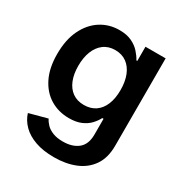

<svg xmlns="http://www.w3.org/2000/svg" viewBox="-176 -678 970 1023"><g transform="rotate(30 308.5 -166.0)"><path d="M299.8 214.8Q233.4 214.8 184.6 197.5Q135.7 180.2 105.2 149.7Q74.7 119.1 62.5 80.1L173.3 50.3Q181.2 66.9 196.5 82.8Q211.9 98.6 237.1 108.6Q262.2 118.7 299.3 118.7Q357.9 118.7 392.6 90.3Q427.2 62 427.2 2.9V-94.7H419.4Q408.2 -72.8 388.9 -52.2Q369.6 -31.7 339.4 -18.6Q309.1 -5.4 265.1 -5.4Q201.2 -5.4 150.4 -35.9Q99.6 -66.4 70.1 -125.7Q40.5 -185.1 40.5 -271Q40.5 -358.4 70.3 -419.9Q100.1 -481.4 151.1 -514.2Q202.1 -546.9 265.6 -546.9Q310.5 -546.9 341.3 -532.2Q372.1 -517.6 391.8 -495.6Q411.6 -473.6 423.3 -451.7H428.7V-539.1H552.7V-1.5Q552.7 72.8 519.8 120.6Q486.8 168.5 429.7 191.7Q372.6 214.8 299.8 214.8ZM298.8 -106Q340.3 -106 369.4 -126Q398.4 -146 413.8 -183.3Q429.2 -220.7 429.2 -272.5Q429.2 -323.7 414.1 -362.1Q398.9 -400.4 369.9 -421.9Q340.8 -443.4 298.8 -443.4Q257.3 -443.4 228.3 -421.4Q199.2 -399.4 184.3 -361.1Q169.4 -322.8 169.4 -272.5Q169.4 -221.7 184.6 -184.3Q199.7 -147 228.5 -126.5Q257.3 -106 298.8 -106Z"/></g></svg>

Font: Inter 18pt SemiBold
Style: Regular
Weight: 600
Designer: Rasmus Andersson
Foundry: rsms
Version: Version 4.001;git-66647c0bb